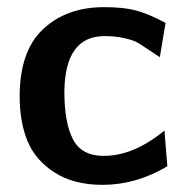

<svg xmlns="http://www.w3.org/2000/svg" viewBox="-20 -507 522 537"><path d="M35 -237Q35 -364 100.5 -425.5Q166 -487 271 -487Q325 -487 359.5 -478Q394 -469 443 -443L427 -347Q416 -354 394 -369Q372 -384 361.5 -389.5Q351 -395 327 -400.5Q303 -406 272 -406Q162 -406 160 -251Q160 -164 184 -117.5Q208 -71 270 -71Q354 -71 440 -142L448 -42Q361 10 267 10Q186 10 132 -25Q78 -60 56.5 -113.5Q35 -167 35 -237Z"/></svg>

Font: Coval
Style: Bold
Weight: 700
Foundry: Context Ltd
Version: Version 001.000